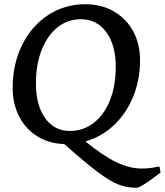

<svg xmlns="http://www.w3.org/2000/svg" viewBox="-20 -670 780 909"><path d="M740 147Q733 152 710 169.5Q687 187 661.5 203Q636 219 627 219Q580 219 540.5 203.5Q501 188 444 145.5Q387 103 284 12Q213 10 157.5 -24Q102 -58 71 -118Q40 -178 40 -254Q40 -366 84.5 -456.5Q129 -547 207.5 -598.5Q286 -650 384 -650Q459 -650 518 -616.5Q577 -583 610 -523Q643 -463 643 -385Q643 -292 610.5 -212.5Q578 -133 520 -78Q462 -23 386 -1V1Q470 69 532 98.5Q594 128 651 128Q679 128 702 124Q725 120 731 118L736 121ZM311 -50Q374 -50 423.5 -88Q473 -126 500.5 -195Q528 -264 528 -354Q528 -457 483 -518Q438 -579 363 -579Q301 -579 253 -541Q205 -503 177.5 -434Q150 -365 150 -275Q150 -172 193.5 -111Q237 -50 311 -50Z"/></svg>

Font: Alegreya SC Medium
Style: Italic
Weight: 500
Italic angle: -7°
Designer: Juan Pablo del Peral
Foundry: Huerta Tipografica
Version: Version 2.007; ttfautohint (v1.6)